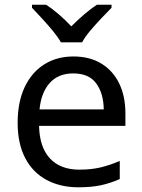

<svg xmlns="http://www.w3.org/2000/svg" viewBox="-20 -786 604 816"><path d="M292 -546Q361 -546 410.5 -516Q460 -486 486.5 -431.5Q513 -377 513 -304V-251H146Q148 -160 192.5 -112.5Q237 -65 317 -65Q368 -65 407.5 -74.5Q447 -84 489 -102V-25Q448 -7 408 1.5Q368 10 313 10Q237 10 178.5 -21Q120 -52 87.5 -113.5Q55 -175 55 -264Q55 -352 84.5 -415Q114 -478 167.5 -512Q221 -546 292 -546ZM291 -474Q228 -474 191.5 -433.5Q155 -393 148 -321H421Q420 -389 389 -431.5Q358 -474 291 -474ZM239 -606Q226 -629 204 -655.5Q182 -682 158 -708Q134 -734 116 -753V-766H176Q202 -749 230 -725Q258 -701 283 -674Q310 -701 338 -725Q366 -749 392 -766H454V-753Q435 -734 410.5 -708Q386 -682 363.5 -655.5Q341 -629 329 -606Z"/></svg>

Font: Noto Sans New Tai Lue
Style: Regular
Weight: 400
Designer: Monotype Design Team
Foundry: Monotype Imaging Inc.
Version: Version 2.003